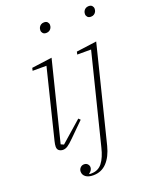

<svg xmlns="http://www.w3.org/2000/svg" viewBox="-169 -817 890 1120"><g transform="rotate(-20 275.5 -256.5)"><path d="M97 12Q83 12 72.5 4.5Q62 -3 62 -20Q62 -33 67 -53L173 -482H87L91 -499L217 -516L94 -23L112 -15L242 -129L253 -118L169 -35Q140 -6 125.5 3Q111 12 97 12ZM238 -662Q224 -662 217 -670Q210 -678 210 -688Q210 -698 214 -706Q218 -714 226 -719.5Q234 -725 246 -725Q260 -725 267 -717Q274 -709 274 -699Q274 -689 270 -681Q266 -673 258 -667.5Q250 -662 238 -662ZM212 212Q182 212 165.5 199.5Q149 187 149 167Q149 153 158.5 143Q168 133 182 133Q196 133 204 142Q212 151 212 162Q212 171 206.5 180Q201 189 192 194L193 198H204Q247 198 272 166Q297 134 311 75L450 -482H364L368 -499L494 -516L346 78Q330 141 296.5 176.5Q263 212 212 212ZM515 -662Q501 -662 494 -670Q487 -678 487 -688Q487 -698 491 -706Q495 -714 503 -719.5Q511 -725 523 -725Q537 -725 544 -717Q551 -709 551 -699Q551 -689 547 -681Q543 -673 535 -667.5Q527 -662 515 -662Z"/></g></svg>

Font: IBM Plex Serif ExtLt
Style: Italic
Weight: 200
Italic angle: -14°
Designer: Mike Abbink, Paul van der Laan, Pieter van Rosmalen
Foundry: Bold Monday
Version: Version 3.001